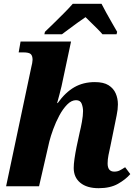

<svg xmlns="http://www.w3.org/2000/svg" viewBox="-20 -978 719 1008"><path d="M498 10Q436 10 401.5 -18.5Q367 -47 367 -96Q367 -116 371 -144Q375 -172 382 -207L399 -286Q404 -305 410 -338Q416 -371 416 -395Q416 -414 409 -433Q402 -452 379 -452Q355 -452 332.5 -429Q310 -406 291.5 -371.5Q273 -337 259.5 -300Q246 -263 239 -235L185 0H12L144 -624Q147 -635 149 -646.5Q151 -658 151 -664Q151 -685 141.5 -694Q132 -703 102 -703H78L88 -760H353L303 -525Q299 -508 292 -481.5Q285 -455 280 -437H283Q323 -493 370 -520Q417 -547 478 -547Q524 -547 550 -530.5Q576 -514 587.5 -487.5Q599 -461 599 -430Q599 -404 592.5 -373Q586 -342 581 -316L560 -213Q554 -186 549.5 -163.5Q545 -141 545 -120Q545 -77 580 -77Q596 -77 608 -83Q620 -89 637 -100L664 -64Q640 -36 599.5 -13Q559 10 498 10ZM216 -811Q236 -830 262 -855.5Q288 -881 314.5 -907.5Q341 -934 362 -958H513Q523 -938 538 -911Q553 -884 568.5 -857Q584 -830 595 -811L592 -798H518Q509 -809 492.5 -825.5Q476 -842 458.5 -859Q441 -876 429 -888Q411 -876 387.5 -859Q364 -842 342 -825.5Q320 -809 305 -798H213Z"/></svg>

Font: Noto Serif ExtraBold
Style: Italic
Weight: 800
Italic angle: -12°
Designer: Monotype Design Team
Foundry: Monotype Imaging Inc.
Version: Version 2.013